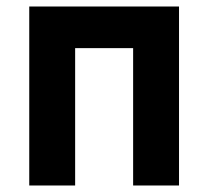

<svg xmlns="http://www.w3.org/2000/svg" viewBox="-20 -570 640 590"><path d="M69.9 0V-550H530.1V0H389.1V-422.1H210.9V0Z"/></svg>

Font: JetBrains Mono
Style: Regular
Weight: 400
Monospace: yes
Designer: Philipp Nurullin, Konstantin Bulenkov
Foundry: JetBrains
Version: Version 2.305